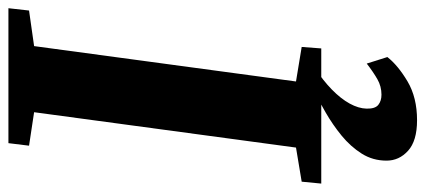

<svg xmlns="http://www.w3.org/2000/svg" viewBox="-305 -486 1010 456"><g transform="rotate(-90 200.0 -258.0)"><path d="M-8 0 -3.5 -46.5 77.5 -60 161.5 -682 82 -694 88 -743H408.5L403 -694L318.5 -682L234.5 -60L316.5 -46.5L313 0ZM142.5 227.5Q93.5 227.5 70 206.2Q46.5 185 46.5 155Q46.5 122.5 63.2 96Q80 69.5 106 48.2Q132 27 161.2 10.2Q190.5 -6.5 215 -19L243 -28L268.5 -16.5Q237.5 3.5 215.5 25Q193.5 46.5 182 67.5Q170.5 88.5 170 107.5Q169.5 128 179 135.5Q188.5 143 203 143Q223 143 240 133.2Q257 123.5 277 108L292.5 157Q273 182 234.8 204.8Q196.5 227.5 142.5 227.5Z"/></g></svg>

Font: Merriweather 28pt ExtraBold
Style: Italic
Weight: 800
Italic angle: -7.8°
Version: Version 2.101